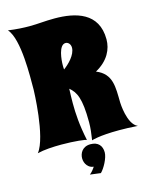

<svg xmlns="http://www.w3.org/2000/svg" viewBox="-134 -798 867 1098"><g transform="rotate(-15 299.5 -249.0)"><path d="M598 8C539 -17 535 -147 535 -147C533 -239 539 -317 447 -354C525 -397 553 -459 553 -517C553 -676 420 -709 296 -709C236 -709 201 -703 147 -703C116 -703 69 -705 22 -712C82 -644 76 -424 76 -346C76 -346 69 -69 5 11C45 1 98 -2 148 -2C225 -2 295 6 296 11C276 -85 272 -153 272 -213C272 -243 273 -270 274 -299C311 -268 334 -228 334 -85C334 -49 330 -20 324 20C324 20 367 4 488 4C519 4 556 5 598 8ZM274 -413C273 -422 273 -431 273 -439C273 -468 280 -557 321 -557C336 -557 350 -543 350 -522C350 -479 303 -434 274 -413ZM376 105C376 66 354 39 309 39C259 39 242 77 242 105C242 138 264 166 294 168C285 182 274 196 261 206L324 214C346 193 376 138 376 105Z"/></g></svg>

Font: Spicy Rice
Style: Regular
Weight: 400
Designer: Astigmatic (AOETI)
Foundry: Astigmatic (AOETI)
Version: Version 1.000